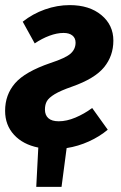

<svg xmlns="http://www.w3.org/2000/svg" viewBox="-22 -568 472 752"><path d="M400 -60Q368 -33 326 -14Q284 5 239 12L219 164H120L128 10Q68 -2 33 -40Q-2 -78 -2 -134Q-2 -197 37 -242Q76 -287 175 -321Q236 -341 255 -358.5Q274 -376 274 -401Q274 -419 261.5 -429Q249 -439 227 -439Q201 -439 171.5 -428Q142 -417 114 -398L67 -483Q106 -514 154 -531Q202 -548 251 -548Q328 -548 375 -509Q422 -470 422 -409Q422 -349 385.5 -304.5Q349 -260 261 -229Q215 -213 192 -199Q169 -185 161.5 -171.5Q154 -158 154 -139Q154 -117 167.5 -105Q181 -93 208 -93Q239 -93 273.5 -107.5Q308 -122 339 -145Z"/></svg>

Font: Fira Sans Condensed
Style: Bold Italic
Weight: 700
Width: 3
Italic angle: -8°
Designer: Carrois Corporate & Edenspiekermann AG
Foundry: Carrois Corporate GbR & Edenspiekermann AG
Version: Version 4.203